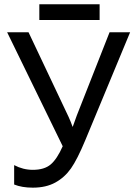

<svg xmlns="http://www.w3.org/2000/svg" viewBox="-20 -864 640 894"><path d="M585.9 -713.9 377 -210.9Q339.8 -121.6 310.5 -79.8Q281.2 -38.1 237.8 -14.2Q194.3 9.8 132.8 9.8Q82 9.8 45.9 -4.9V-95.2Q87.4 -73.2 132.8 -73.2Q186.5 -73.2 216.1 -98.4Q245.6 -123.5 272 -183.1L13.2 -713.9H112.8L299.8 -318.8Q305.7 -306.6 309.6 -295.9Q313.5 -283.7 317.9 -273.9H318.8L337.9 -327.1L490.2 -713.9ZM163.1 -844.2H443.8V-771H163.1Z"/></svg>

Font: Noto Mono
Style: Regular
Weight: 400
Designer: Monotype Design Team
Foundry: Monotype Imaging Inc.
Version: Version 1.00